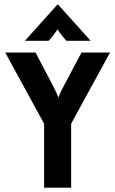

<svg xmlns="http://www.w3.org/2000/svg" viewBox="-20 -868 533 888"><path d="M184 0V-295.8L4.2 -625H144.4L218.1 -484.7Q225.7 -469.4 234 -453.8Q242.4 -438.2 250 -416.7Q258.3 -438.2 266.3 -453.8Q274.3 -469.4 282.6 -484.7L356.9 -625H488.9L309 -295.8V0ZM95.1 -679.2 246.5 -847.9H247.9L399.3 -679.2H286.8Q275.7 -691.7 266 -704.2Q256.2 -716.7 245.8 -731.9Q235.4 -716.7 226 -704.2Q216.7 -691.7 204.9 -679.2Z"/></svg>

Font: Afacad Flux
Style: Bold
Weight: 700
Designer: Kristian Moeller
Foundry: Dicotype
Version: Version 1.100